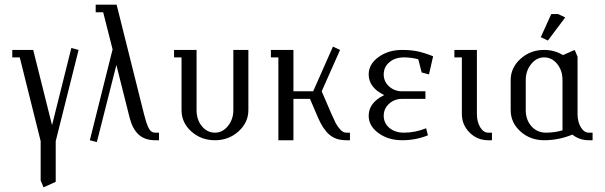

<svg xmlns="http://www.w3.org/2000/svg" viewBox="-20 -596 2570 816"><path d="M32.2 -352.1V-383.8H121.1L201.2 -64L283.2 -392.1L314 -383.8L216.8 3.9V176.8L165 200.2L152.8 170.9V3.9L64 -352.1Z M361.8 0 458.5 -386.2 418.5 -543.9H386.7V-576.2H475.6L591.8 -111.8Q597.2 -91.3 600.6 -80.3Q604 -69.3 609.6 -56.4Q615.2 -43.5 622.6 -37.8Q629.9 -32.2 639.6 -32.2H655.8V0H639.6Q594.7 0 568.6 -24.7Q542.5 -49.3 530.8 -96.2L474.6 -319.8L391.6 7.8Z M719.7 -352.1V-383.8H815.4V-127.9Q815.4 -87.4 837.9 -59.8Q860.4 -32.2 893.6 -32.2Q925.8 -32.2 948.7 -60.5Q971.7 -88.9 971.7 -127.9V-383.8H1035.6V-127.9Q1035.6 -75.7 993.9 -37.8Q952.1 0 893.6 0Q834.5 0 793 -37.4Q751.5 -74.7 751.5 -127.9V-352.1Z M1131.3 -352.1V-383.8H1227.1V-208H1311L1395 -397.9L1425.3 -383.8L1347.2 -208L1388.2 -112.8Q1399.9 -86.4 1407 -72.5Q1414.1 -58.6 1426.3 -45.4Q1438.5 -32.2 1451.2 -32.2H1467.3V0H1451.2Q1407.2 0 1379.6 -23.9Q1352.1 -47.9 1332 -95.2L1297.4 -175.8H1227.1V0H1163.1V-352.1Z M1546.9 -104Q1546.9 -159.7 1612.8 -191.9Q1546.9 -224.1 1546.9 -279.8Q1546.9 -323.2 1588.6 -353.5Q1630.4 -383.8 1689 -383.8Q1726.6 -383.8 1755.1 -377.7Q1783.7 -371.6 1820.8 -356.9L1803.2 -279.8L1772 -288.1L1757.8 -344.2Q1727.1 -352.1 1697.3 -352.1Q1658.7 -352.1 1634.8 -331.5Q1610.8 -311 1610.8 -279.8Q1610.8 -249.5 1633.5 -228.8Q1656.2 -208 1689 -208H1788.1V-175.8H1689Q1656.2 -175.8 1633.5 -155Q1610.8 -134.3 1610.8 -104Q1610.8 -72.8 1634.8 -52.5Q1658.7 -32.2 1697.3 -32.2Q1744.1 -32.2 1791 -50.8L1798.8 -21Q1747.6 0 1689 0Q1630.4 0 1588.6 -30.3Q1546.9 -60.5 1546.9 -104Z M1911.1 -352.1V-383.8H2006.8V-111.8Q2006.8 -78.1 2020.8 -55.2Q2034.7 -32.2 2054.7 -32.2H2070.8V0H2054.7Q2008.3 0 1975.6 -32.7Q1942.9 -65.4 1942.9 -111.8V-352.1Z M2150.4 -127.9V-255.9Q2150.4 -308.1 2192.1 -345.9Q2233.9 -383.8 2292.5 -383.8Q2336.9 -383.8 2372.6 -361.8L2422.4 -383.8L2434.6 -355V-111.8Q2434.6 -78.1 2448.5 -55.2Q2462.4 -32.2 2482.4 -32.2H2498.5V0H2482.4Q2442.9 0 2412.6 -23.9Q2354 0 2292.5 0Q2233.4 0 2191.9 -37.4Q2150.4 -74.7 2150.4 -127.9ZM2214.4 -127.9Q2214.4 -86.9 2238.5 -59.6Q2262.7 -32.2 2300.8 -32.2Q2336.4 -32.2 2370.6 -42V-255.9Q2370.6 -296.4 2348.1 -324.2Q2325.7 -352.1 2292.5 -352.1Q2260.3 -352.1 2237.3 -323.5Q2214.4 -294.9 2214.4 -255.9ZM2278.3 -438 2322.8 -536.1H2352.5L2382.3 -522L2308.6 -423.8Z"/></svg>

Font: Gawaa
Style: Regular
Weight: 400
Designer: T. Christopher White
Version: Version 1.0